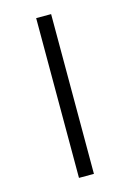

<svg xmlns="http://www.w3.org/2000/svg" viewBox="-107 -708 539 794"><g transform="rotate(-15 162.0 -311.0)"><path d="M194 -653V31H130V-653Z"/></g></svg>

Font: Teko Light
Style: Regular
Weight: 300
Designer: Manushi Parikh, Jonny Pinhorn
Foundry: Indian Type Foundry
Version: Version 1.105;PS 1.0;hotconv 1.0.78;makeotf.lib2.5.61930; tt